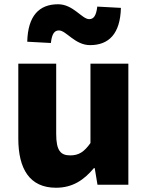

<svg xmlns="http://www.w3.org/2000/svg" viewBox="-20 -868 694 902"><path d="M243 14C321 14 374 -22 421 -78H425L438 0H583V-569H405V-196C375 -154 350 -138 310 -138C265 -138 244 -160 244 -239V-569H66V-217C66 -75 119 14 243 14ZM403 -656C492 -656 545 -710 548 -831L437 -837C432 -794 420 -778 399 -778C365 -778 324 -848 253 -848C164 -848 111 -794 108 -672L219 -666C224 -710 236 -725 257 -725C291 -725 332 -656 403 -656Z"/></svg>

Font: Noto Sans CJK JP Black
Style: Regular
Weight: 900
Designer: Ryoko NISHIZUKA (kana & ideographs); Paul D. Hunt (Latin, Greek & Cyrillic); Wenlong ZHANG (bopomofo); Sandoll Communica
Foundry: Adobe Systems Incorporated
Version: Version 1.004;PS 1.004;hotconv 1.0.82;makeotf.lib2.5.63406